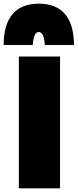

<svg xmlns="http://www.w3.org/2000/svg" viewBox="-52 -1014 424 1049"><path d="M276 15V-705H51V15ZM-32 -768H127C131 -824 144 -839 160 -839C176 -839 189 -824 193 -768H352C352 -909 293 -994 160 -994C27 -994 -32 -909 -32 -768Z"/></svg>

Font: Repo ExtraBlack
Style: Regular
Weight: 400
Designer: Stefan Peev
Foundry: Context Ltd
Version: Version 001.502